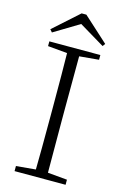

<svg xmlns="http://www.w3.org/2000/svg" viewBox="-136 -973 668 1033"><g transform="rotate(15 198.0 -456.5)"><path d="M197.3 -857.4 56.6 -772.5 43.9 -787.1 184.6 -913.1H210.9L349.6 -787.1L338.9 -772.5ZM339.8 -722.7V-696.3L231.4 -686.5Q230.5 -589.8 230.5 -389.6V-333Q230.5 -134.8 231.4 -38.1L339.8 -28.3V0H55.7V-28.3L164.1 -38.1Q166 -134.8 166 -333V-389.6Q166 -588.9 164.1 -686.5L55.7 -696.3V-722.7Z"/></g></svg>

Font: GenYoMin TW TTF ExtraLight
Style: Regular
Weight: 250
Version: Version 1.300